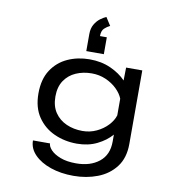

<svg xmlns="http://www.w3.org/2000/svg" viewBox="-103 -876 1080 1175"><g transform="rotate(10 437.5 -288.0)"><path d="M418 11Q343 11 278.2 -18Q213.5 -47 173.8 -105.2Q134 -163.5 134 -251.5Q134 -339.5 171.5 -397Q209 -454.5 271.2 -482.8Q333.5 -511 407.5 -511Q480.5 -511 538.5 -484.8Q596.5 -458.5 633.5 -419.5L635 -500H735.5V-43Q735.5 44 693 99.8Q650.5 155.5 581.5 182Q512.5 208.5 432 208.5Q353.5 208.5 290 186.8Q226.5 165 188.8 126.5Q151 88 151 38H257Q257 57 277.2 78.5Q297.5 100 337 115.2Q376.5 130.5 434.5 130.5Q522.5 130.5 577.5 86.8Q632.5 43 632.5 -39V-83Q598 -43 543.2 -16Q488.5 11 418 11ZM239.5 -251Q239.5 -191 266.5 -151.2Q293.5 -111.5 338.8 -91.5Q384 -71.5 438.5 -71.5Q485 -71.5 525.5 -90.5Q566 -109.5 594.2 -139.5Q622.5 -169.5 632.5 -202.5V-306Q620.5 -337 591.8 -365Q563 -393 522.5 -410.8Q482 -428.5 435 -428.5Q381.5 -428.5 337 -409Q292.5 -389.5 266 -350Q239.5 -310.5 239.5 -251ZM486.5 -662V-557H377.5V-662Q377.5 -698.5 392 -723.2Q406.5 -748 426.5 -762.8Q446.5 -777.5 462.5 -784L494.5 -734Q476.5 -725.5 460.2 -710.5Q444 -695.5 444 -662Z"/></g></svg>

Font: Trispace SemiExpanded
Style: Regular
Weight: 400
Width: 6
Designer: Tyler Finck
Foundry: Etcetera Type Company
Version: Version 1.210; ttfautohint (v1.8.3)